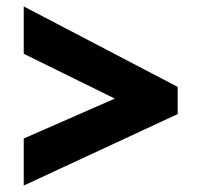

<svg xmlns="http://www.w3.org/2000/svg" viewBox="-20 -658 606 592"><path d="M53.2 -231 334 -354 53.2 -492.2V-638.2L527.8 -390.1V-306.2L53.2 -85.9Z"/></svg>

Font: Open Sans Extrabold
Style: Italic
Weight: 800
Italic angle: -12°
Foundry: Ascender Corporation
Version: Version 1.10